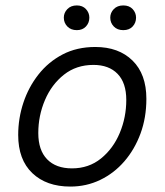

<svg xmlns="http://www.w3.org/2000/svg" viewBox="-20 -679 607 707"><path d="M331 -506Q417 -506 468 -456Q519 -406 519 -315Q519 -246 497.5 -187.5Q476 -129 438 -85Q400 -41 349 -16.5Q298 8 239 8Q151 8 99 -41.5Q47 -91 47 -182Q47 -243 66 -300.5Q85 -358 121.5 -404.5Q158 -451 210.5 -478.5Q263 -506 331 -506ZM245 -59Q307 -59 352 -95.5Q397 -132 421 -189.5Q445 -247 445 -311Q445 -374 413 -407Q381 -440 324 -440Q261 -440 215.5 -404Q170 -368 145.5 -310.5Q121 -253 121 -189Q121 -126 153.5 -92.5Q186 -59 245 -59ZM434 -568Q412 -568 399 -581.5Q386 -595 386 -614Q386 -632 399 -645.5Q412 -659 434 -659Q456 -659 468.5 -645.5Q481 -632 481 -614Q481 -595 468.5 -581.5Q456 -568 434 -568ZM263 -568Q241 -568 228 -581.5Q215 -595 215 -614Q215 -632 228 -645.5Q241 -659 263 -659Q284 -659 296.5 -645.5Q309 -632 309 -614Q309 -595 296.5 -581.5Q284 -568 263 -568Z"/></svg>

Font: Livvic
Style: Italic
Weight: 400
Italic angle: -10°
Designer: Jacques Le Bailly, Baron von Fonthausen
Version: Version 1.001; ttfautohint (v1.8.2)